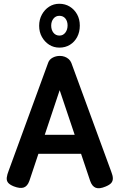

<svg xmlns="http://www.w3.org/2000/svg" viewBox="-20 -986 635 1020"><path d="M571 -74Q579 -54 579.5 -39.5Q580 -25 571.5 -14.5Q563 -4 541 5Q508 19 488.5 11.5Q469 4 459 -25L297 -507L136 -25Q126 3 106.5 10Q87 17 53 4Q31 -5 22.5 -16Q14 -27 16 -43Q18 -59 26 -79L236 -653Q242 -670 259.5 -679.5Q277 -689 298 -689Q312 -689 324 -684.5Q336 -680 345 -672Q354 -664 359 -652ZM138 -169 186 -270H407L454 -169ZM296 -733Q265 -733 241 -748.5Q217 -764 202.5 -790Q188 -816 188 -849Q188 -882 202.5 -908.5Q217 -935 241 -950.5Q265 -966 295 -966Q326 -966 350.5 -951Q375 -936 389.5 -910Q404 -884 404 -850Q404 -816 390 -789.5Q376 -763 351.5 -748Q327 -733 296 -733ZM296 -797Q315 -797 327 -812.5Q339 -828 339 -851Q339 -873 327.5 -887.5Q316 -902 295 -902Q276 -902 264 -887Q252 -872 252 -850Q252 -827 264 -812Q276 -797 296 -797Z"/></svg>

Font: Fredoka SemiCondensed Medium
Style: Regular
Weight: 500
Width: 4
Designer: Ben Nathan
Foundry: Milena B. Brandão, Ben Nathan
Version: Version 2.001